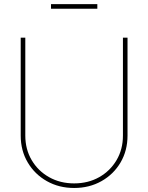

<svg xmlns="http://www.w3.org/2000/svg" viewBox="-20 -912 726 941"><path d="M343.3 9.3Q269 9.3 209.7 -24.2Q150.4 -57.6 116 -115.7Q81.5 -173.8 81.5 -247.6V-727.5H104V-247.6Q104 -180.2 135.3 -127.2Q166.5 -74.2 220.7 -43.7Q274.9 -13.2 343.3 -13.2Q412.1 -13.2 466.1 -43.7Q520 -74.2 551.3 -127.2Q582.5 -180.2 582.5 -247.6V-727.5H605V-247.6Q605 -173.8 570.8 -115.7Q536.6 -57.6 477.3 -24.2Q418 9.3 343.3 9.3ZM457 -891.6V-869.1H230V-891.6Z"/></svg>

Font: Inter 24pt Thin
Style: Regular
Weight: 250
Designer: Rasmus Andersson
Foundry: rsms
Version: Version 4.001;git-66647c0bb